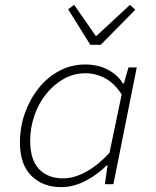

<svg xmlns="http://www.w3.org/2000/svg" viewBox="-20 -757 640 789"><path d="M231 12Q156 12 109 -34.5Q62 -81 62 -171Q62 -235 82.5 -292.5Q103 -350 139 -395Q175 -440 224 -466Q273 -492 330 -492Q383 -492 423.5 -470.5Q464 -449 485 -414H489L508 -480H542L446 0H411L422 -77H418Q379 -38 330 -13Q281 12 231 12ZM239 -24Q285 -24 334.5 -51.5Q384 -79 430 -129L480 -369Q449 -416 411 -436Q373 -456 331 -456Q283 -456 241.5 -432.5Q200 -409 169 -370Q138 -331 121 -281Q104 -231 104 -179Q104 -100 140.5 -62Q177 -24 239 -24ZM351 -573 260 -719 285 -737 373 -610H377L514 -737L536 -717L394 -573Z"/></svg>

Font: Source Code Pro ExtraLight Light
Style: Italic
Weight: 300
Italic angle: -11°
Monospace: yes
Version: Version 1.016;hotconv 1.0.116;makeotfexe 2.5.65601